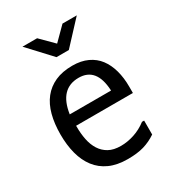

<svg xmlns="http://www.w3.org/2000/svg" viewBox="-178 -843 856 943"><g transform="rotate(-30 250.0 -371.5)"><path d="M131 -336H365V-339Q358 -470 258 -470Q151 -470 131 -337ZM261 -537Q310 -537 346.5 -520Q383 -503 406 -472.5Q429 -442 440.5 -400Q452 -358 452 -309V-272H130V-267Q130 -227 137 -192.5Q144 -158 160.5 -132Q177 -106 204 -91Q231 -76 272 -76Q309 -76 347.5 -88.5Q386 -101 420 -127H432V-48Q398 -25 360.5 -14Q323 -3 269 -3Q209 -3 166 -22.5Q123 -42 95.5 -78Q68 -114 55 -163.5Q42 -213 42 -273Q42 -334 55 -383Q68 -432 95 -466Q122 -500 163 -518.5Q204 -537 261 -537ZM215 -612 96 -740H179L251 -668L323 -740H404L285 -612Z"/></g></svg>

Font: D2Coding ligature
Style: Regular
Weight: 400
Monospace: yes
Designer: Yong-Rak Park; Jeong-Hwan Yoon; Sang-Min Lee;
Foundry: NHN Corporation
Version: Version 1.3.2; Build 20180524